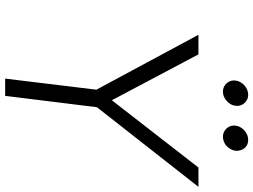

<svg xmlns="http://www.w3.org/2000/svg" viewBox="-139 -844 983 745"><g transform="rotate(90 352.5 -471.5)"><path d="M336 -845Q316 -845 303 -859.5Q290 -874 292.5 -894Q295 -914 311.5 -928.5Q328 -943 348 -943Q367 -943 380 -928.5Q393 -914 390.5 -894Q388 -874 371.5 -859.5Q355 -845 336 -845ZM511 -845Q491 -845 478 -859.5Q465 -874 467.5 -894Q470 -914 486.5 -928.5Q503 -943 523 -943Q536 -943 546 -936.5Q556 -930 561 -918.5Q566 -907 565 -894Q564 -886 560.5 -878.5Q557 -871 552 -865Q547 -859 540.5 -854.5Q534 -850 526 -847.5Q518 -845 511 -845ZM705 -750 396 -356 352 0H285L328 -354L115 -750H191L369 -414L630 -750Z"/></g></svg>

Font: Orkney Light
Style: LightItalic
Weight: 300
Designer: Samuel Oakes and Alfredo Marco Pradil
Foundry: Alfredo Marco Pradil
Version: 1.0; ttfautohint (v1.5)